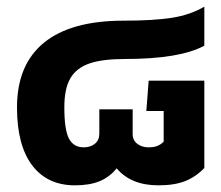

<svg xmlns="http://www.w3.org/2000/svg" viewBox="-20 -546 664 576"><path d="M31 -224Q31 -352 112 -418Q193 -484 351 -484Q440 -484 495 -492.5Q550 -501 593 -526V-409Q520 -369 354 -369Q287 -369 248 -355.5Q209 -342 191 -311Q173 -280 173 -224Q173 -156 187 -130Q201 -104 231 -104Q252 -104 265 -115Q278 -126 278 -145V-218H378V-144Q378 -125 392 -114.5Q406 -104 425 -104Q441 -104 451.5 -108Q462 -112 471 -121V-213H419L426 -304H593V-42Q567 -15 535 -2.5Q503 10 455 10Q373 10 330 -41Q308 -14 278 -2Q248 10 205 10Q122 10 76.5 -50Q31 -110 31 -224Z"/></svg>

Font: Kanit SemiBold
Style: Regular
Weight: 600
Designer: Katatrad Team
Foundry: CadsonDemak
Version: Version 1.030